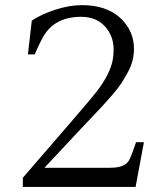

<svg xmlns="http://www.w3.org/2000/svg" viewBox="-20 -735 640 755"><path d="M266.1 -263.2Q344.2 -354 361.3 -376.5Q412.6 -443.4 423.3 -499.5Q426.8 -519 426.8 -540Q426.8 -594.2 392.3 -631.6Q357.9 -668.9 298.8 -668.9Q192.4 -668.9 147.9 -586.9Q140.6 -574.2 129.6 -550.3Q118.7 -526.4 116.2 -521H89.8L105 -653.8Q140.6 -678.2 196.5 -696.5Q252.4 -714.8 301.8 -714.8Q397.9 -714.8 452.4 -664.8Q506.8 -614.7 506.8 -543Q506.8 -520 501.2 -497.3Q495.6 -474.6 482.4 -450.4Q469.2 -426.3 457 -407.5Q444.8 -388.7 421.4 -361.6Q397.9 -334.5 383.1 -318.4Q368.2 -302.2 338.4 -271Q308.6 -239.7 293.9 -224.1L154.8 -75.2H409.2Q441.4 -75.2 458.7 -81.8Q476.1 -88.4 484.1 -99.6Q492.2 -110.8 501 -136.2L515.1 -175.8H545.9L513.2 0H69.8V-36.1Z"/></svg>

Font: LT Superior Serif
Style: Regular
Weight: 400
Designer: Daniel Lyons
Foundry: LyonsType
Version: Version 2.120;FEAKit 1.0